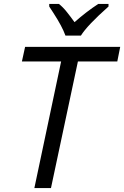

<svg xmlns="http://www.w3.org/2000/svg" viewBox="-20 -951 628 971"><path d="M237.8 0H153.8L289.1 -640.1H90.8L106.9 -713.9H587.9L573.2 -640.1H374ZM229 -931.2H277.8Q297.9 -915.5 317.4 -891.1Q336.9 -866.7 356.9 -838.9Q417 -892.1 477.1 -931.2H528.8V-918Q420.9 -822.3 389.2 -771H311Q294.4 -817.4 250 -885.7L229 -918Z"/></svg>

Font: OpenSans-Italic
Style: Italic
Weight: 400
Italic angle: -12°
Foundry: Ascender Corporation
Version: Version 1.10